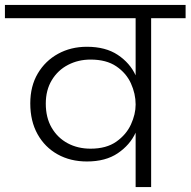

<svg xmlns="http://www.w3.org/2000/svg" viewBox="-49 -760 774 780"><path d="M74 -340Q74 -410 104.5 -461.5Q135 -513 187 -541.5Q239 -570 304 -570Q380 -570 429.5 -537Q479 -504 502 -454V-686H-29V-740H705V-686H565V0H502V-221Q479 -171 429.5 -137.5Q380 -104 304 -104Q237 -104 185 -133Q133 -162 103.5 -215Q74 -268 74 -340ZM137 -339Q137 -282 161 -241Q185 -200 226 -178Q267 -156 319 -156Q383 -156 423.5 -184.5Q464 -213 483 -254.5Q502 -296 502 -335V-336Q502 -379 483 -421Q464 -463 423.5 -490.5Q383 -518 319 -518Q269 -518 227.5 -496.5Q186 -475 161.5 -434.5Q137 -394 137 -339Z"/></svg>

Font: Poppins Light
Style: Regular
Weight: 300
Designer: Ninad Kale (Devanagari), Jonny Pinhorn (Latin)
Version: Version 5.002